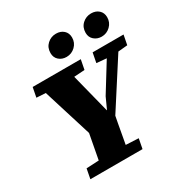

<svg xmlns="http://www.w3.org/2000/svg" viewBox="-195 -1005 1094 1151"><g transform="rotate(-30 352.0 -429.5)"><path d="M62 -585 75 -652H408L395 -585L275 -577H198ZM98 0 111 -68 253 -75H327L472 -68L459 0ZM238 -218 103 -652H303L393 -297H386L426 -385L591 -652H673L394 -218ZM184 0 242 -309H428Q418 -257 408.5 -206Q399 -155 390 -103.5Q381 -52 371 0ZM477 -585 490 -652H704L691 -585L604 -577H564ZM342 -706Q311 -706 290 -724.5Q269 -743 269 -774Q269 -812 294.5 -835.5Q320 -859 355 -859Q387 -859 407.5 -840.5Q428 -822 428 -791Q428 -755 402.5 -730.5Q377 -706 342 -706ZM585 -706Q555 -706 533.5 -724.5Q512 -743 512 -774Q512 -812 537.5 -835.5Q563 -859 598 -859Q630 -859 650.5 -840.5Q671 -822 671 -791Q671 -755 645.5 -730.5Q620 -706 585 -706Z"/></g></svg>

Font: Source Serif 4 Black
Style: Italic
Weight: 900
Italic angle: -12°
Designer: Frank Grießhammer
Foundry: Adobe Systems Incorporated
Version: Version 4.004;hotconv 1.0.116;makeotfexe 2.5.65601